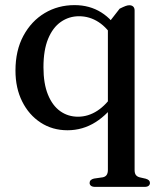

<svg xmlns="http://www.w3.org/2000/svg" viewBox="-20 -498 626 751"><path d="M352.5 233Q341.5 233 336 228.8Q330.5 224.5 330.5 217.5Q330.5 211 334.8 206.8Q339 202.5 347.5 200.5L382 195.5Q392 193.5 397 186.5Q402 179.5 402 166.5V-405L448 -464Q463 -471.5 471.2 -474.5Q479.5 -477.5 486 -477.5Q495.5 -477.5 501 -472.2Q506.5 -467 506.5 -457V167Q506.5 180 511.5 186.5Q516.5 193 526 195.5L550 201Q558.5 203.5 562.5 207.5Q566.5 211.5 566.5 217.5Q566.5 224.5 561.2 228.8Q556 233 545.5 233ZM441.5 -109Q404 -52 353.8 -20.2Q303.5 11.5 244 11.5Q185 11.5 139 -18.5Q93 -48.5 66.8 -101Q40.5 -153.5 40.5 -222Q40.5 -300.5 71.5 -358Q102.5 -415.5 154.8 -446.8Q207 -478 271.5 -478Q330.5 -478 376 -449.5Q421.5 -421 449.5 -368.5L426 -344.5Q401 -388.5 365.8 -411.5Q330.5 -434.5 289 -434.5Q250 -434.5 218.2 -412.5Q186.5 -390.5 168.2 -346.2Q150 -302 150 -235Q150 -171 167.5 -128Q185 -85 215.5 -63.2Q246 -41.5 285 -41.5Q325 -41.5 360.8 -64.8Q396.5 -88 426 -134Z"/></svg>

Font: Fraunces 24pt
Style: Regular
Weight: 400
Version: Version 1.000;[b76b70a41]